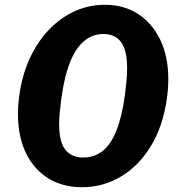

<svg xmlns="http://www.w3.org/2000/svg" viewBox="-20 -773 748 802"><path d="M418 -753Q498 -753 557 -714.5Q616 -676 649.5 -606.5Q683 -537 683 -442Q683 -423 681.5 -402.5Q680 -382 677 -361Q661 -247 611 -164Q561 -81 486 -36Q411 9 323 9Q241 9 181 -28.5Q121 -66 88 -134.5Q55 -203 55 -297Q55 -316 56.5 -336Q58 -356 61 -377Q73 -462 105.5 -531.5Q138 -601 186 -650.5Q234 -700 293 -726.5Q352 -753 418 -753ZM328 -115Q373 -115 407.5 -141.5Q442 -168 465.5 -225.5Q489 -283 502 -377Q506 -410 508.5 -437.5Q511 -465 511 -488Q511 -564 485.5 -597.5Q460 -631 412 -631Q368 -631 333 -603Q298 -575 273.5 -515.5Q249 -456 236 -360Q232 -329 229.5 -302.5Q227 -276 227 -255Q227 -180 253 -147.5Q279 -115 328 -115Z"/></svg>

Font: Libre Franklin Thin
Style: Bold Italic
Weight: 700
Italic angle: -8°
Version: Version 3.000